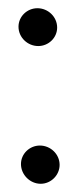

<svg xmlns="http://www.w3.org/2000/svg" viewBox="-20 -441 190 467"><path d="M25 -376C25 -350 47 -329 73 -329C98 -329 119 -349 119 -374C119 -400 97 -421 71 -421C46 -421 25 -401 25 -376ZM31 -42C31 -16 53 6 79 6C104 6 125 -15 125 -40C125 -66 103 -87 77 -87C52 -87 31 -67 31 -42Z"/></svg>

Font: SolarCharger
Style: 550
Weight: 400
Designer: Mew Too
Foundry: Cannot Into Space Fonts/KineticPlasma Fonts
Version: Version 1.100